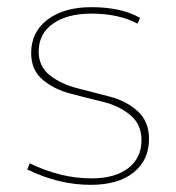

<svg xmlns="http://www.w3.org/2000/svg" viewBox="-20 -506 491 536"><path d="M233 10Q144 10 56 -33L63 -50Q150 -8 235 -8Q301 -8 338 -36.5Q375 -65 375 -115Q375 -159 343.5 -185Q312 -211 266.5 -222Q221 -233 175.5 -245Q130 -257 98.5 -284Q67 -311 67 -358Q67 -417 113 -451.5Q159 -486 235 -486Q319 -486 371 -456L364 -440Q311 -468 235 -468Q168 -468 128 -440Q88 -412 88 -362Q88 -320 119.5 -295.5Q151 -271 196.5 -259.5Q242 -248 287.5 -236Q333 -224 364.5 -195.5Q396 -167 396 -118Q396 -59 353 -24.5Q310 10 233 10Z"/></svg>

Font: Cantarell Thin
Style: Regular
Weight: 100
Designer: Dave Crossland, Nikolaus Waxweiler, Florian Fecher, Jacques Le Bailly, Eben Sorkin, Alexei Vanyashin, Alexios Zavras, Em
Version: Version 0.303